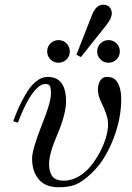

<svg xmlns="http://www.w3.org/2000/svg" viewBox="-20 -782 558 814"><path d="M36 -268Q46 -296 58 -323Q70 -350 89 -383Q108 -416 132 -436Q156 -456 182 -456Q260 -456 260 -352Q260 -298 222 -209Q188 -130 188 -86Q188 -54 201.5 -35Q215 -16 252 -16Q282 -16 312 -33Q342 -50 364 -77Q386 -104 403 -136Q420 -168 429 -198.5Q438 -229 438 -252Q438 -264 437 -272Q436 -280 430 -299Q424 -318 413 -340Q395 -376 395 -400Q395 -424 404.5 -440Q414 -456 434 -456Q466 -456 480 -429.5Q494 -403 494 -362Q494 -282 463 -199.5Q432 -117 386 -66Q348 -25 315 -6.5Q282 12 229 12Q173 12 144.5 -21.5Q116 -55 116 -110Q116 -147 156 -249Q196 -346 196 -386Q196 -411 191 -418.5Q186 -426 171 -426Q155 -426 136.5 -408Q118 -390 102.5 -363Q87 -336 75.5 -310Q64 -284 56 -262ZM406 -530Q392 -544 392 -564Q392 -584 406 -598Q420 -612 440 -612Q460 -612 474 -598Q488 -584 488 -564Q488 -544 474 -530Q460 -516 440 -516Q420 -516 406 -530ZM194 -530Q180 -544 180 -564Q180 -584 194 -598Q208 -612 228 -612Q248 -612 262 -598Q276 -584 276 -564Q276 -544 262 -530Q248 -516 228 -516Q208 -516 194 -530ZM304 -550 371 -721Q388 -762 417 -762Q436 -762 445 -751Q454 -740 454 -726Q454 -705 432 -677L323 -540Z"/></svg>

Font: Old Standard TT
Style: Italic
Weight: 400
Italic angle: -15.2°
Designer: Alexey Kryukov <alexios@thessalonica.org.ru>
Version: Version 2.2